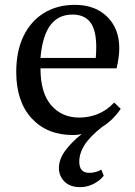

<svg xmlns="http://www.w3.org/2000/svg" viewBox="-20 -543 556 792"><path d="M311 229Q269 229 246 206Q223 183 223 150Q223 115 248 80Q273 45 317 10Q309 12 299.5 13Q290 14 281 14Q174 14 110.5 -55Q47 -124 47 -246Q47 -332 77 -394Q107 -456 161.5 -489.5Q216 -523 289 -523Q372 -523 422 -474Q472 -425 472 -345Q472 -308 461 -261H147Q147 -160 191 -109Q235 -58 307 -58Q346 -58 383 -72.5Q420 -87 451 -120L478 -94Q446 -47 402 -20Q351 20 329 54.5Q307 89 307 124Q307 170 348 170Q362 170 374.5 166.5Q387 163 398 157L408 182Q389 205 363 217Q337 229 311 229ZM147 -304H375Q377 -324 377 -349Q377 -419 352.5 -451Q328 -483 279 -483Q221 -483 188 -439.5Q155 -396 147 -304Z"/></svg>

Font: Literata 36pt
Style: Regular
Weight: 400
Designer: Latin by Veronika Burian and Jose Scaglione. Greek by Irene Vlachou. Cyrillic by Vera Evstafieva.
Foundry: TypeTogether
Version: Version 3.002